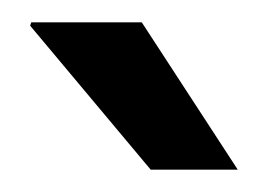

<svg xmlns="http://www.w3.org/2000/svg" viewBox="-20 -743 233 172"><path d="M115 -591 7 -720 8 -723H107L193 -591Z"/></svg>

Font: Archivo Narrow Medium
Style: Regular
Weight: 500
Designer: Hector Gatti
Foundry: Omnibus-Type
Version: Version 3.002